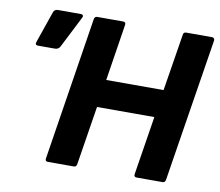

<svg xmlns="http://www.w3.org/2000/svg" viewBox="-74 -743 952 831"><g transform="rotate(10 402.0 -327.5)"><path d="M187 0Q174 0 176 -13L275 -642Q277 -655 288 -655H401Q415 -655 413 -642L374 -393H626L666 -642Q667 -655 679 -655H792Q805 -655 804 -642L704 -13Q702 0 691 0H577Q564 0 566 -13L607 -271H355L314 -13Q312 0 301 0ZM57 -488Q43 -488 48 -503L96 -642Q101 -655 116 -655H217Q224 -655 226 -650Q228 -645 224 -639L154 -501Q147 -488 131 -488Z"/></g></svg>

Font: Sofia Sans ExtraBold
Style: Italic
Weight: 800
Italic angle: -9°
Designer: Botio Nikoltchev, Ani Petrova
Foundry: lettersoup
Version: Version 4.100; ttfautohint (v1.8.4.7-5d5b)